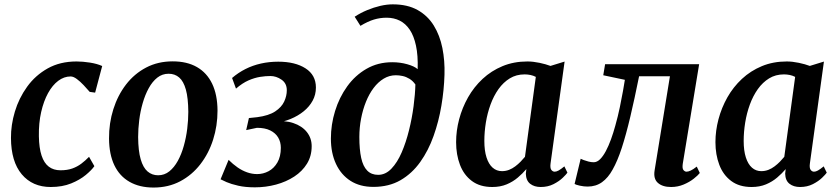

<svg xmlns="http://www.w3.org/2000/svg" viewBox="-20 -851 3858 884"><path d="M213.5 10Q129.5 10 80.2 -48.5Q31 -107 30.5 -215.5Q30 -275.5 48.5 -337.2Q67 -399 104.8 -451.5Q142.5 -504 199.5 -536Q256.5 -568 332.5 -568Q361 -568 394.2 -562.8Q427.5 -557.5 450.5 -547L418 -424.5L393 -428Q381 -442 365.2 -458.8Q349.5 -475.5 333.8 -487.2Q318 -499 305 -499Q275 -499 248.2 -479Q221.5 -459 201.2 -422.2Q181 -385.5 169.5 -335Q158 -284.5 159 -223.5Q160 -169 171.5 -134.5Q183 -100 204.8 -83.5Q226.5 -67 258.5 -67Q289.5 -67 312.8 -75.2Q336 -83.5 354.5 -97.5Q373 -111.5 390 -129L414.5 -86Q402 -68 375 -45.5Q348 -23 307.5 -6.5Q267 10 213.5 10Z M775 -568.5Q841 -568.5 886.8 -542.2Q932.5 -516 956.8 -465.5Q981 -415 981.5 -342Q981.5 -271.5 961.2 -208Q941 -144.5 902.5 -94.8Q864 -45 809.5 -16.2Q755 12.5 687 12.5Q622.5 12.5 576.5 -13.8Q530.5 -40 506.5 -90.2Q482.5 -140.5 482 -213Q481.5 -284 501.8 -348Q522 -412 560.2 -461.8Q598.5 -511.5 652.8 -540Q707 -568.5 775 -568.5ZM756.5 -511.5Q727 -511.5 704.2 -493.5Q681.5 -475.5 664.8 -445Q648 -414.5 637 -376.2Q626 -338 621 -297.8Q616 -257.5 616 -220Q616.5 -156 627.8 -117.5Q639 -79 659.5 -61.5Q680 -44 708 -44Q737 -44 759.5 -62Q782 -80 798.8 -110.5Q815.5 -141 826.2 -179.2Q837 -217.5 842 -258Q847 -298.5 847 -336Q846.5 -400 835.8 -438.5Q825 -477 805 -494.2Q785 -511.5 756.5 -511.5Z M1153.5 11.5Q1109.5 11.5 1076.8 4Q1044 -3.5 1023.2 -12.5Q1002.5 -21.5 995.5 -25.5L1032.5 -115Q1052.5 -95 1073.8 -80.2Q1095 -65.5 1117.8 -57.5Q1140.5 -49.5 1164 -49.5Q1192 -49.5 1216.8 -62.8Q1241.5 -76 1257.2 -103Q1273 -130 1273 -170.5Q1273 -197 1260.8 -217.8Q1248.5 -238.5 1224.2 -250.5Q1200 -262.5 1163 -262.5L1113.5 -252L1126 -307.5L1164.5 -311.5Q1217.5 -318.5 1247 -338Q1276.5 -357.5 1288.5 -383.5Q1300.5 -409.5 1300.5 -435.5Q1300.5 -467.5 1276.2 -484.2Q1252 -501 1224.5 -501Q1203 -501 1177.5 -497Q1152 -493 1124 -480.8Q1096 -468.5 1066.5 -443L1048.5 -492Q1077 -516.5 1110.2 -533.2Q1143.5 -550 1181.5 -558.5Q1219.5 -567 1261 -567Q1339 -567 1386.8 -536.2Q1434.5 -505.5 1434.5 -448Q1434.5 -415 1419.5 -387.5Q1404.5 -360 1378.5 -338.8Q1352.5 -317.5 1317.8 -303.2Q1283 -289 1244 -283.5L1236.5 -291Q1290 -298 1330.2 -284.5Q1370.5 -271 1392.8 -243Q1415 -215 1415 -178Q1415 -132.5 1393.5 -97.5Q1372 -62.5 1335 -38.2Q1298 -14 1251 -1.2Q1204 11.5 1153.5 11.5Z M1699 9.5Q1637.5 9.5 1594 -18.2Q1550.5 -46 1527 -96.2Q1503.5 -146.5 1503.5 -213Q1503.5 -277.5 1522.8 -340Q1542 -402.5 1578.5 -453.2Q1615 -504 1667.5 -534.2Q1720 -564.5 1786 -564.5Q1822.5 -564.5 1855.2 -555.2Q1888 -546 1903 -532.5Q1905 -596 1895.2 -641Q1885.5 -686 1866.5 -714.2Q1847.5 -742.5 1820.5 -756Q1793.5 -769.5 1760 -769.5Q1730 -769.5 1701.8 -761Q1673.5 -752.5 1639.5 -732L1613 -774Q1640.5 -792 1670.8 -804.5Q1701 -817 1731 -824Q1761 -831 1788.5 -831Q1856 -831 1902.5 -805Q1949 -779 1977 -733.8Q2005 -688.5 2016.8 -630Q2028.5 -571.5 2026.5 -507Q2024.5 -437 2012.2 -364.2Q2000 -291.5 1976.2 -224.8Q1952.5 -158 1914.8 -105Q1877 -52 1823.8 -21.2Q1770.5 9.5 1699 9.5ZM1721 -46Q1755 -46 1782.2 -74.5Q1809.5 -103 1829.5 -149.5Q1849.5 -196 1863.2 -251.5Q1877 -307 1884.2 -362.2Q1891.5 -417.5 1892.5 -462Q1880.5 -479 1865.2 -488.2Q1850 -497.5 1834 -501Q1818 -504.5 1802.5 -504.5Q1772.5 -504.5 1746.8 -489Q1721 -473.5 1700.2 -446Q1679.5 -418.5 1665 -382.5Q1650.5 -346.5 1642.5 -305Q1634.5 -263.5 1634.5 -220.5Q1634.5 -162.5 1643 -123.8Q1651.5 -85 1670.8 -65.5Q1690 -46 1721 -46Z M2515 -99.5Q2512 -78 2518.2 -69.2Q2524.5 -60.5 2534 -60.5Q2542 -60.5 2552.2 -66.2Q2562.5 -72 2578.5 -85L2592.5 -56Q2587.5 -48.5 2571 -32.5Q2554.5 -16.5 2528.5 -3.2Q2502.5 10 2469.5 10Q2440 10 2421 -4.8Q2402 -19.5 2401 -51.5L2403.5 -72.5Q2386.5 -52.5 2364.2 -33.5Q2342 -14.5 2312.8 -2.2Q2283.5 10 2246.5 10Q2189.5 10 2152.5 -17.8Q2115.5 -45.5 2097.8 -92.2Q2080 -139 2080 -196.5Q2080 -249 2094 -302Q2108 -355 2135 -402.8Q2162 -450.5 2202 -487.8Q2242 -525 2293.8 -546.5Q2345.5 -568 2408.5 -568Q2434 -568 2463.8 -561.8Q2493.5 -555.5 2514.5 -547.5L2579.5 -567.5ZM2447 -497Q2435.5 -503 2422.2 -505.8Q2409 -508.5 2395.5 -508.5Q2357 -508.5 2327.2 -490.2Q2297.5 -472 2275.2 -440.8Q2253 -409.5 2238.5 -369.8Q2224 -330 2217 -286.8Q2210 -243.5 2210 -202Q2210 -157.5 2220 -126.2Q2230 -95 2248.2 -79Q2266.5 -63 2291 -63Q2308.5 -63 2323.8 -69Q2339 -75 2352.2 -85Q2365.5 -95 2376.8 -106.5Q2388 -118 2397 -129Z M3123.5 -96.5Q3120.5 -75 3127 -67.8Q3133.5 -60.5 3140.5 -60.5Q3149 -60.5 3160.2 -65.8Q3171.5 -71 3188 -84L3202 -54.5Q3194 -44 3174.5 -28.5Q3155 -13 3127.8 -1.5Q3100.5 10 3070 10Q3030.5 10 3009 -9Q2987.5 -28 2994 -67L3064.5 -500H2922.5Q2901.5 -395.5 2882 -313.2Q2862.5 -231 2842.8 -170.2Q2823 -109.5 2800.5 -70Q2780 -32.5 2751.8 -12.2Q2723.5 8 2685.5 8Q2668 8 2649.2 3.8Q2630.5 -0.5 2625.5 -4L2653.5 -120Q2657 -118 2667 -114.2Q2677 -110.5 2689.5 -107.2Q2702 -104 2713.5 -104Q2729 -104 2743 -118Q2757 -132 2769.5 -155.5Q2782 -179 2793 -209.2Q2804 -239.5 2813 -272.5Q2825 -315 2833.8 -357.2Q2842.5 -399.5 2848.5 -433Q2854.5 -466.5 2857 -483.5L2757.5 -504.5L2766 -555.5H3199Z M3709 -99.5Q3706 -78 3712.2 -69.2Q3718.5 -60.5 3728 -60.5Q3736 -60.5 3746.2 -66.2Q3756.5 -72 3772.5 -85L3786.5 -56Q3781.5 -48.5 3765 -32.5Q3748.5 -16.5 3722.5 -3.2Q3696.5 10 3663.5 10Q3634 10 3615 -4.8Q3596 -19.5 3595 -51.5L3597.5 -72.5Q3580.5 -52.5 3558.2 -33.5Q3536 -14.5 3506.8 -2.2Q3477.5 10 3440.5 10Q3383.5 10 3346.5 -17.8Q3309.5 -45.5 3291.8 -92.2Q3274 -139 3274 -196.5Q3274 -249 3288 -302Q3302 -355 3329 -402.8Q3356 -450.5 3396 -487.8Q3436 -525 3487.8 -546.5Q3539.5 -568 3602.5 -568Q3628 -568 3657.8 -561.8Q3687.5 -555.5 3708.5 -547.5L3773.5 -567.5ZM3641 -497Q3629.5 -503 3616.2 -505.8Q3603 -508.5 3589.5 -508.5Q3551 -508.5 3521.2 -490.2Q3491.5 -472 3469.2 -440.8Q3447 -409.5 3432.5 -369.8Q3418 -330 3411 -286.8Q3404 -243.5 3404 -202Q3404 -157.5 3414 -126.2Q3424 -95 3442.2 -79Q3460.5 -63 3485 -63Q3502.5 -63 3517.8 -69Q3533 -75 3546.2 -85Q3559.5 -95 3570.8 -106.5Q3582 -118 3591 -129Z"/></svg>

Font: Merriweather SemiBold
Style: Italic
Weight: 600
Italic angle: -7.8°
Version: Version 2.101